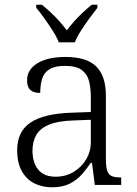

<svg xmlns="http://www.w3.org/2000/svg" viewBox="-20 -786 582 816"><path d="M201 10Q159 10 125.5 -7Q92 -24 72.5 -59Q53 -94 53 -148Q53 -227 109.5 -265Q166 -303 283 -307L366 -310V-372Q366 -411 358.5 -441Q351 -471 327.5 -488.5Q304 -506 256 -506Q213 -506 190 -491.5Q167 -477 159 -451Q151 -425 151 -391Q123 -391 109 -403.5Q95 -416 95 -446Q95 -474 113.5 -496Q132 -518 168.5 -531Q205 -544 258 -544Q348 -544 389 -503.5Q430 -463 430 -379V-112Q430 -80 435 -62.5Q440 -45 453 -38.5Q466 -32 491 -32H495V0H383L371 -94H366Q349 -69 328 -45Q307 -21 276.5 -5.5Q246 10 201 10ZM216 -35Q260 -35 294 -56Q328 -77 347 -110Q366 -143 366 -181V-277L292 -274Q226 -272 188 -256Q150 -240 134 -212Q118 -184 118 -145Q118 -113 128.5 -88Q139 -63 160.5 -49Q182 -35 216 -35ZM230 -606Q221 -629 204 -655.5Q187 -682 168.5 -708Q150 -734 134 -753V-766H158Q180 -748 198.5 -730.5Q217 -713 233 -695Q249 -677 264 -657Q279 -677 295 -695Q311 -713 329.5 -730.5Q348 -748 370 -766H394V-753Q379 -734 360 -708Q341 -682 324 -655.5Q307 -629 298 -606Z"/></svg>

Font: Noto Serif Armenian Light
Style: Regular
Weight: 300
Version: Version 2.007